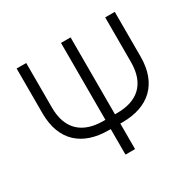

<svg xmlns="http://www.w3.org/2000/svg" viewBox="-151 -871 1065 1042"><g transform="rotate(-30 381.0 -350.0)"><path d="M411 0V-160H425C587 -160 688 -248 688 -419V-700H628V-420C628 -283 552 -218 425 -218H411V-700H351V-218H338C211 -218 133 -283 133 -420V-700H73V-419C73 -247 175 -160 338 -160H351V0Z"/></g></svg>

Font: Fixel Display Light
Style: Regular
Weight: 300
Designer: AlfaBravo + MacPaw
Foundry: Kyrylo Tkachov, Marchela Mozhyna, Serhii Makarenko, Maria Weinstein, Zakhar Kryvoshyya
Version: Version 1.211